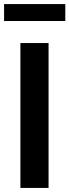

<svg xmlns="http://www.w3.org/2000/svg" viewBox="-26 -921 340 941"><path d="M-6 -818H294V-901H-6ZM74 0H212V-710H74Z"/></svg>

Font: FIGSv2-sans-serif
Style: Bold
Weight: 700
Designer: Matt McInerney, Pablo Impallari, Rodrigo Fuenzalida,Mirko Velimirovic
Foundry: Matt McInerney, Pablo Impallari, Rodrigo Fuenzalida
Version: Version 4.021;hotconv 1.0.109;makeotfexe 2.5.65596